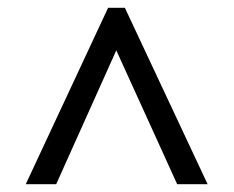

<svg xmlns="http://www.w3.org/2000/svg" viewBox="-20 -734 599 492"><path d="M46 -262 257 -714H300L512 -262H434L278 -605L124 -262Z"/></svg>

Font: Noto Serif Vithkuqi
Style: Bold
Weight: 700
Version: Version 1.005